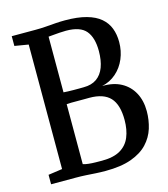

<svg xmlns="http://www.w3.org/2000/svg" viewBox="-112 -838 813 931"><g transform="rotate(-15 294.0 -372.0)"><path d="M101 -57.5V-682.5L32 -694V-743H152.5Q179 -743 204.2 -745Q229.5 -747 253.5 -748.8Q277.5 -750.5 300.5 -750.5Q364.5 -750.5 408.2 -738.2Q452 -726 478.2 -703.5Q504.5 -681 516.2 -650.2Q528 -619.5 528 -581.5Q528 -536.5 511.5 -497.5Q495 -458.5 464.5 -431.8Q434 -405 393 -396Q449 -397.5 488.5 -376Q528 -354.5 549.2 -315Q570.5 -275.5 570.5 -222.5Q570.5 -178.5 557.8 -137.2Q545 -96 514.8 -63.8Q484.5 -31.5 432.8 -12.8Q381 6 303 6Q276.5 6 253.2 4.5Q230 3 205.8 1.5Q181.5 0 151 0H30.5V-47.5ZM204 -415Q212.5 -414 226 -413.8Q239.5 -413.5 254.5 -413.2Q269.5 -413 283.2 -413.2Q297 -413.5 305.5 -413.5Q344.5 -413.5 370.2 -431.5Q396 -449.5 408.8 -483.5Q421.5 -517.5 421.5 -564.5Q421.5 -631.5 392.8 -666Q364 -700.5 292.5 -700.5Q277.5 -700.5 259.5 -699.2Q241.5 -698 226.5 -696.5Q211.5 -695 204 -694.5ZM204 -54.5Q213.5 -51 231 -49Q248.5 -47 267.2 -46.8Q286 -46.5 299.5 -46.5Q356.5 -46.5 390.8 -66.5Q425 -86.5 440.2 -123.2Q455.5 -160 455.5 -209.5Q455.5 -286 422.5 -321.5Q389.5 -357 318 -357Q308 -357 292.2 -356.8Q276.5 -356.5 259 -356.8Q241.5 -357 226.8 -356.8Q212 -356.5 204 -355.5Z"/></g></svg>

Font: Merriweather 24pt SemiCondensed
Style: Regular
Weight: 400
Width: 4
Designer: Eben Sorkin
Foundry: Eben Sorkin
Version: Version 2.100